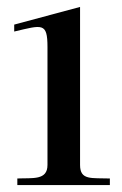

<svg xmlns="http://www.w3.org/2000/svg" viewBox="-20 -534 353 554"><path d="M21 -443C102 -462 117 -470 117 -398V-58C117 -13 74 -21 30 -19V0H297V-19C244 -21 211 -13 211 -58V-514L21 -463Z"/></svg>

Font: Ortica Linear
Style: Regular
Weight: 400
Designer: Benedetta Bovani
Foundry: Collletttivo
Version: Version 2.000;Glyphs 3.1.2 (3151)